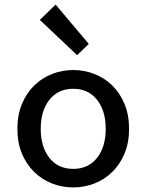

<svg xmlns="http://www.w3.org/2000/svg" viewBox="-20 -807 640 839"><path d="M300 12Q252 12 208 -5Q164 -22 130 -55Q96 -88 76 -135.5Q56 -183 56 -244Q56 -305 76 -353Q96 -401 130 -434Q164 -467 208 -484Q252 -501 300 -501Q348 -501 392 -484Q436 -467 470 -434Q504 -401 524 -353Q544 -305 544 -244Q544 -183 524 -135.5Q504 -88 470 -55Q436 -22 392 -5Q348 12 300 12ZM300 -69Q366 -69 404 -117Q442 -165 442 -244Q442 -323 404 -371Q366 -419 300 -419Q234 -419 196 -371Q158 -323 158 -244Q158 -165 196 -117Q234 -69 300 -69ZM317 -566 154 -720 223 -787 368 -615Z"/></svg>

Font: SauceCodePro Nerd Font Mono
Style: Regular
Weight: 500
Monospace: yes
Designer: Paul D. Hunt, Teo Tuominen
Foundry: Adobe Systems Incorporated
Version: Version 2.030;PS 1.000;hotconv 16.6.51;makeotf.lib2.5.65220;